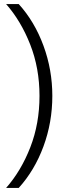

<svg xmlns="http://www.w3.org/2000/svg" viewBox="-20 -779 326 943"><path d="M10 -759H72Q150 -673 193.5 -554.5Q237 -436 237 -308Q237 -178 193.5 -60Q150 58 72 144H10Q84 60 129 -56Q174 -172 174 -308Q174 -444 128.5 -560Q83 -676 10 -759Z"/></svg>

Font: SUSE Thin Light
Style: Regular
Weight: 300
Version: Version 1.000